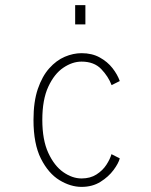

<svg xmlns="http://www.w3.org/2000/svg" viewBox="-20 -720 590 751"><path d="M299 11Q256 11 212.8 -15.2Q169.5 -41.5 140.2 -99.2Q111 -157 111 -251Q111 -322.5 128 -372.2Q145 -422 172.8 -453Q200.5 -484 233.5 -498Q266.5 -512 299 -512Q340 -512 370.2 -495.2Q400.5 -478.5 420 -453.5Q439.5 -428.5 448.5 -403L416.5 -387Q404 -420.5 376 -449.8Q348 -479 299 -479Q263 -479 227.8 -455.2Q192.5 -431.5 169 -381Q145.5 -330.5 145.5 -251Q145.5 -172.5 169 -121.8Q192.5 -71 227.8 -46.5Q263 -22 299 -22Q333 -22 357.2 -37.5Q381.5 -53 396 -75.2Q410.5 -97.5 416 -117L448.5 -100.5Q443.5 -81 424 -54.8Q404.5 -28.5 373 -8.8Q341.5 11 299 11ZM274 -700H314V-624.5H274Z"/></svg>

Font: Trispace SemiCondensed Thin
Style: Regular
Weight: 100
Width: 4
Designer: Tyler Finck
Foundry: Etcetera Type Company
Version: Version 1.210; ttfautohint (v1.8.3)